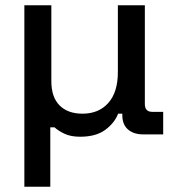

<svg xmlns="http://www.w3.org/2000/svg" viewBox="-20 -513 663 733"><path d="M73 200V-493H176V-203Q176 -142 207.5 -110.5Q239 -79 295 -79Q357 -79 393.5 -120Q430 -161 430 -238V-493H533V-116Q533 -86 561 -86H603V0H526Q491 0 469.5 -18Q448 -36 447 -70V-79H431Q417 -43 381.5 -17Q346 9 286 9Q250 9 226 -2.5Q202 -14 188 -27H172V200Z"/></svg>

Font: Space Grotesk Light Medium
Style: Regular
Weight: 500
Version: Version 2.000